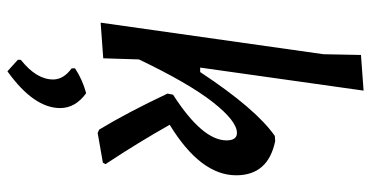

<svg xmlns="http://www.w3.org/2000/svg" viewBox="-261 -483 999 517"><g transform="rotate(90 238.5 -224.5)"><path d="M360 -466Q452 -447 452 -361Q452 -265 316 -182Q362 -100 422 -9L418 -2L338 12L329 8Q283 -68 232 -176L235 -191Q358 -270 358 -335Q358 -363 338 -363Q306 -363 255 -298Q204 -233 140 -99L137 -3L41 4L126 -596L128 -697L224 -704L162 -264H174Q273 -414 346 -465ZM231 43Q271 72 271 113Q271 184 172 255L141 227V219Q194 177 194 132Q194 104 164 82V73Q194 53 231 43Z"/></g></svg>

Font: Alegreya Sans Medium
Style: Italic
Weight: 500
Italic angle: -7°
Designer: Juan Pablo del Peral
Foundry: Huerta Tipografica
Version: Version 2.007